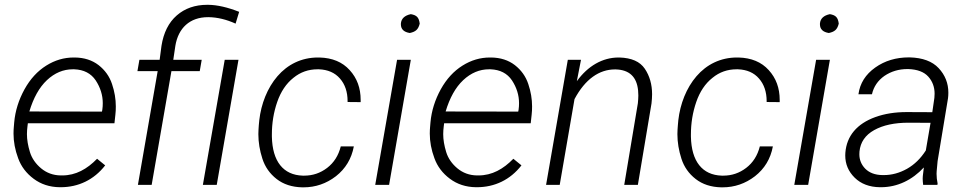

<svg xmlns="http://www.w3.org/2000/svg" viewBox="-20 -781 4093 811"><path d="M231.9 9.8C233.4 9.8 234.9 9.8 236.3 9.8C311 9.8 377 -21.5 424.3 -82.5L390.1 -110.4C347.7 -66.9 300.3 -40 242.7 -40C240.7 -40 238.3 -40 236.3 -40C204.1 -40.5 176.8 -50.8 153.8 -69.8C130.9 -88.9 114.7 -111.8 106.4 -138.7C98.1 -166 93.8 -190.9 93.8 -214.4C93.8 -225.6 94.7 -236.8 96.2 -248.5L97.7 -260.3H463.4L467.3 -295.9C468.8 -308.1 469.2 -319.8 469.2 -331.5C469.2 -362.8 463.9 -394.5 453.1 -426.3C442.4 -458.5 423.3 -484.9 396.5 -505.9C369.1 -526.9 335.9 -537.6 296.4 -538.1C294.4 -538.1 293 -538.1 291 -538.1C250.5 -538.1 211.9 -526.9 175.3 -503.9C138.7 -481 107.9 -447.8 83.5 -403.8C59.1 -359.4 44.4 -313 40 -264.2L38.6 -247.6C37.6 -237.3 37.1 -227.1 37.1 -216.8C37.1 -182.6 43.5 -147.9 56.6 -112.8C69.3 -77.6 91.3 -48.8 122.1 -25.9C152.8 -2.9 189.5 9.3 231.9 9.8ZM293.5 -488.3C334 -486.8 364.3 -471.2 384.3 -441.4C403.8 -411.6 414.1 -379.4 414.1 -345.2C414.1 -335.9 413.6 -326.7 412.1 -316.9L410.6 -309.6L104 -310.1C121.1 -367.2 145.5 -411.6 178.2 -442.4C210.9 -473.1 247.6 -488.3 287.1 -488.3C289.6 -488.3 291.5 -488.3 293.5 -488.3Z M620.6 0 704.1 -480.5H823.7L832 -528.3H711.9L720.7 -587.4C732.9 -662.1 781.2 -708.5 858.9 -708.5C859.9 -708.5 860.4 -708.5 860.8 -708.5C898.4 -708 936.5 -698.7 975.1 -681.2L990.2 -731C941.9 -750 898.4 -760.3 858.9 -760.7C857.9 -760.7 856.4 -760.7 855.5 -760.7C803.7 -760.7 760.7 -745.6 726.6 -715.8C692.4 -686 670.9 -643.1 662.1 -587.4L654.3 -528.3H568.8L560.5 -480.5H646L562.5 0ZM987.3 -528.3H929.2L836.9 0H895.5Z M1258.8 -39.1C1176.8 -41.5 1130.4 -99.1 1128.4 -204.1C1128.4 -207 1128.4 -210 1128.4 -212.9C1128.4 -260.7 1135.7 -306.2 1150.9 -350.1C1166 -394 1189 -428.2 1219.2 -452.1C1249 -476.6 1283.2 -488.3 1321.3 -488.3C1323.2 -488.3 1325.2 -488.3 1327.1 -488.3C1364.7 -486.8 1394.5 -474.1 1416 -449.2C1437.5 -424.8 1448.2 -392.6 1448.2 -353.5C1448.2 -352.5 1448.2 -351.1 1448.2 -350.1L1503.4 -349.6C1503.4 -352.5 1503.4 -356 1503.4 -358.9C1503.4 -408.7 1488.3 -450.7 1457 -484.9C1426.3 -519 1383.8 -536.6 1329.6 -538.1C1327.1 -538.1 1324.7 -538.1 1322.8 -538.1C1253.4 -538.1 1194.8 -508.8 1151.9 -459C1108.9 -409.2 1083 -341.8 1075.2 -273.4L1073.2 -252.4C1072.3 -239.3 1071.3 -226.6 1071.3 -214.4C1071.3 -179.7 1077.1 -145 1088.4 -110.4C1099.6 -75.7 1119.6 -47.4 1148.4 -24.9C1177.2 -2.4 1213.4 9.3 1255.9 10.3C1257.8 10.3 1259.8 10.3 1262.2 10.3C1312.5 10.3 1358.4 -5.4 1398.9 -36.6C1439.5 -68.4 1464.8 -110.4 1474.6 -162.6H1419.4C1409.7 -124 1390.6 -93.8 1361.8 -71.8C1333 -49.8 1300.8 -39.1 1265.1 -39.1C1263.2 -39.1 1260.7 -39.1 1258.8 -39.1Z M1673.3 -681.2C1673.3 -680.2 1673.3 -679.2 1673.3 -678.2C1673.3 -657.7 1686 -645.5 1710.9 -641.6C1735.8 -647 1746.6 -656.2 1752.9 -681.2C1749.5 -707 1740.7 -716.8 1715.3 -721.2C1689 -715.8 1674.8 -702.1 1673.3 -681.2ZM1715.3 -528.3H1657.2L1564.9 0H1623.5Z M1990.2 9.8C1991.7 9.8 1993.2 9.8 1994.6 9.8C2069.3 9.8 2135.3 -21.5 2182.6 -82.5L2148.4 -110.4C2106 -66.9 2058.6 -40 2001 -40C1999 -40 1996.6 -40 1994.6 -40C1962.4 -40.5 1935.1 -50.8 1912.1 -69.8C1889.2 -88.9 1873 -111.8 1864.7 -138.7C1856.4 -166 1852.1 -190.9 1852.1 -214.4C1852.1 -225.6 1853 -236.8 1854.5 -248.5L1856 -260.3H2221.7L2225.6 -295.9C2227.1 -308.1 2227.5 -319.8 2227.5 -331.5C2227.5 -362.8 2222.2 -394.5 2211.4 -426.3C2200.7 -458.5 2181.6 -484.9 2154.8 -505.9C2127.4 -526.9 2094.2 -537.6 2054.7 -538.1C2052.7 -538.1 2051.3 -538.1 2049.3 -538.1C2008.8 -538.1 1970.2 -526.9 1933.6 -503.9C1897 -481 1866.2 -447.8 1841.8 -403.8C1817.4 -359.4 1802.7 -313 1798.3 -264.2L1796.9 -247.6C1795.9 -237.3 1795.4 -227.1 1795.4 -216.8C1795.4 -182.6 1801.8 -147.9 1814.9 -112.8C1827.6 -77.6 1849.6 -48.8 1880.4 -25.9C1911.1 -2.9 1947.8 9.3 1990.2 9.8ZM2051.8 -488.3C2092.3 -486.8 2122.6 -471.2 2142.6 -441.4C2162.1 -411.6 2172.4 -379.4 2172.4 -345.2C2172.4 -335.9 2171.9 -326.7 2170.4 -316.9L2168.9 -309.6L1862.3 -310.1C1879.4 -367.2 1903.8 -411.6 1936.5 -442.4C1969.2 -473.1 2005.9 -488.3 2045.4 -488.3C2047.9 -488.3 2049.8 -488.3 2051.8 -488.3Z M2378.4 -528.3 2286.6 0H2344.2L2406.7 -362.3C2451.7 -446.8 2511.2 -487.8 2577.6 -487.8C2578.6 -487.8 2579.6 -487.8 2580.6 -487.8C2638.2 -486.3 2669.9 -456.5 2675.3 -398.4C2675.8 -391.6 2676.3 -384.8 2676.3 -377.4C2676.3 -366.7 2675.3 -356 2674.3 -344.7L2616.7 0H2674.3L2731.9 -343.8C2733.4 -357.4 2734.4 -370.6 2734.4 -382.8C2734.4 -424.3 2724.1 -460.4 2703.6 -490.7C2683.1 -521 2647.5 -536.6 2596.7 -538.1C2595.2 -538.1 2594.2 -538.1 2592.8 -538.1C2525.4 -538.1 2463.4 -502.9 2416.5 -438L2434.1 -528.3Z M3028.8 -39.1C2946.8 -41.5 2900.4 -99.1 2898.4 -204.1C2898.4 -207 2898.4 -210 2898.4 -212.9C2898.4 -260.7 2905.8 -306.2 2920.9 -350.1C2936 -394 2959 -428.2 2989.3 -452.1C3019 -476.6 3053.2 -488.3 3091.3 -488.3C3093.3 -488.3 3095.2 -488.3 3097.2 -488.3C3134.8 -486.8 3164.6 -474.1 3186 -449.2C3207.5 -424.8 3218.3 -392.6 3218.3 -353.5C3218.3 -352.5 3218.3 -351.1 3218.3 -350.1L3273.4 -349.6C3273.4 -352.5 3273.4 -356 3273.4 -358.9C3273.4 -408.7 3258.3 -450.7 3227.1 -484.9C3196.3 -519 3153.8 -536.6 3099.6 -538.1C3097.2 -538.1 3094.7 -538.1 3092.8 -538.1C3023.4 -538.1 2964.8 -508.8 2921.9 -459C2878.9 -409.2 2853 -341.8 2845.2 -273.4L2843.3 -252.4C2842.3 -239.3 2841.3 -226.6 2841.3 -214.4C2841.3 -179.7 2847.2 -145 2858.4 -110.4C2869.6 -75.7 2889.6 -47.4 2918.5 -24.9C2947.3 -2.4 2983.4 9.3 3025.9 10.3C3027.8 10.3 3029.8 10.3 3032.2 10.3C3082.5 10.3 3128.4 -5.4 3168.9 -36.6C3209.5 -68.4 3234.9 -110.4 3244.6 -162.6H3189.5C3179.7 -124 3160.6 -93.8 3131.8 -71.8C3103 -49.8 3070.8 -39.1 3035.2 -39.1C3033.2 -39.1 3030.8 -39.1 3028.8 -39.1Z M3443.4 -681.2C3443.4 -680.2 3443.4 -679.2 3443.4 -678.2C3443.4 -657.7 3456.1 -645.5 3481 -641.6C3505.9 -647 3516.6 -656.2 3522.9 -681.2C3519.5 -707 3510.7 -716.8 3485.4 -721.2C3459 -715.8 3444.8 -702.1 3443.4 -681.2ZM3485.4 -528.3H3427.2L3335 0H3393.6Z M3939.5 0 3940.4 -5.9C3937.5 -19.5 3936 -33.2 3936 -46.9C3936 -50.8 3936.5 -54.2 3936.5 -58.1L3940.4 -100.6L3984.4 -366.2C3985.4 -374 3985.8 -381.8 3985.8 -389.6C3985.8 -429.2 3972.2 -463.9 3944.8 -493.2C3918 -522 3877 -537.1 3822.8 -538.6C3821.3 -538.6 3820.3 -538.6 3819.3 -538.6C3764.6 -538.6 3717.3 -524.4 3676.8 -495.6C3636.2 -466.8 3612.3 -429.2 3606 -382.8H3663.1C3670.4 -415 3688 -440.9 3715.8 -460.4C3744.1 -479.5 3776.4 -489.3 3813 -489.3C3814.5 -489.3 3815.4 -489.3 3816.9 -489.3C3855 -487.8 3882.8 -477.5 3900.9 -457.5C3918.9 -437.5 3927.7 -413.1 3927.7 -385.3C3927.7 -379.4 3927.2 -373.5 3926.8 -367.7L3918 -307.1L3810.1 -307.6C3761.2 -307.6 3717.3 -300.8 3677.7 -286.6C3599.1 -258.3 3556.2 -206.1 3550.8 -136.2C3550.3 -132.3 3550.3 -128.4 3550.3 -124.5C3550.3 -87.9 3563.5 -56.6 3590.3 -30.3C3616.7 -4.4 3652.3 9.3 3696.8 9.8C3698.2 9.8 3699.7 9.8 3701.2 9.8C3771 9.8 3833.5 -21 3882.3 -73.7L3877.9 -37.1C3877.9 -33.7 3877.4 -30.3 3877.4 -26.4C3877.4 -17.6 3878.4 -8.8 3879.4 0ZM3706.5 -41.5C3675.8 -42 3651.9 -51.3 3634.8 -68.4C3618.2 -85.4 3609.9 -106 3609.9 -129.4C3609.9 -133.3 3609.9 -137.2 3610.4 -141.1C3614.3 -180.2 3634.8 -210.4 3672.4 -231.4C3710 -252.4 3758.3 -262.7 3817.4 -262.7L3910.6 -262.2L3890.6 -145.5C3869.1 -111.8 3842.8 -85.9 3811 -67.9C3779.3 -50.3 3747.1 -41.5 3713.9 -41.5C3711.4 -41.5 3709 -41.5 3706.5 -41.5Z"/></svg>

Font: Roboto Light
Style: Italic
Weight: 300
Italic angle: -12°
Designer: Google
Version: Version 2.137; 2017